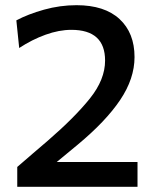

<svg xmlns="http://www.w3.org/2000/svg" viewBox="-20 -720 600 740"><path d="M46.5 0V-76.5L105.5 -127.5Q135 -153 164.5 -178Q268 -267.5 326.5 -340.5Q385 -413.5 385 -486.5Q385 -605 255 -605Q207.5 -605 155.5 -586.2Q103.5 -567.5 54 -535L43 -641.5Q88 -665.5 149.8 -682.8Q211.5 -700 275 -700Q383 -700 440.8 -646.5Q498.5 -593 498.5 -500Q498.5 -417 443.2 -334.8Q388 -252.5 279 -162L198.5 -95.5H510V0Z"/></svg>

Font: Heraclito Medium
Style: Regular
Weight: 500
Designer: Kostas Bartsokas (font) & Cristiano Sobral (main changes)
Foundry: Kostas Bartsokas (font) & Cristiano Sobral (main changes)
Version: Version 1.00;July 8, 2020;FontCreator 13.0.0.2655 64-bit